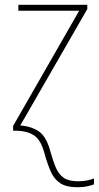

<svg xmlns="http://www.w3.org/2000/svg" viewBox="-20 -548 414 805"><path d="M303 237Q258 237 232.5 220Q207 203 193 171.5Q179 140 167 97Q152 39 122.5 19.5Q93 0 42 0H35V-20L312 -503H57V-528H346V-510L65 -22Q114 -18 145 4.5Q176 27 192 90Q203 129 215 156.5Q227 184 248 198Q269 212 307 212Q328 212 345.5 208.5Q363 205 374 200V225Q364 229 346.5 233Q329 237 303 237Z"/></svg>

Font: Noto Sans SemiCondensed Thin
Style: Regular
Weight: 100
Width: 4
Designer: Monotype Design Team
Foundry: Monotype Imaging Inc.
Version: Version 2.013; ttfautohint (v1.8.4.7-5d5b)